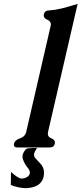

<svg xmlns="http://www.w3.org/2000/svg" viewBox="-20 -749 419 988"><path d="M112.8 19.5Q114.3 12.2 170.4 12.2Q157.2 33.2 155.8 40.5Q152.8 54.2 161.6 64.5Q172.9 77.6 188.5 93.8Q206.5 112.3 206.5 139.6Q206.5 149.9 204.1 161.6L203.1 165Q189.5 213.9 118.2 219.2H112.8Q78.6 219.2 35.6 203.1L36.6 135.7Q73.7 169.9 91.3 169.9Q104.5 169.9 118.7 162.1Q130.4 155.8 133.3 143.6Q133.8 141.6 133.8 139.2Q133.8 127.9 121.1 112.3Q106 93.8 98.1 70.8Q94.2 59.6 96.7 47.9Q100.6 32.7 112.8 19.5ZM227.5 -71.3Q226.6 -65.9 226.1 -61.5Q226.1 -43.9 244.1 -37.1Q263.2 -29.8 262.7 -15.6Q262.7 -13.2 262.2 -10.3Q257.8 9.8 235.4 9.8H69.8Q51.3 9.8 51.3 -3.9Q51.3 -6.8 52.2 -10.3Q56.6 -28.3 83 -37.1Q109.4 -45.9 115.2 -71.3L240.2 -613.8Q241.2 -618.7 241.7 -623Q241.7 -640.1 223.6 -647.5Q205.1 -654.8 205.1 -669.4Q205.1 -672.4 205.6 -675.3Q210 -695.3 232.4 -695.3Q263.7 -697.3 295.4 -705.1Q327.6 -712.9 379.4 -729Z"/></svg>

Font: Caudex
Style: Bold
Weight: 700
Italic angle: -13°
Version: Version 1.04